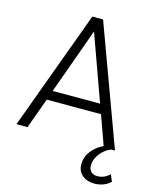

<svg xmlns="http://www.w3.org/2000/svg" viewBox="-139 -839 940 1158"><g transform="rotate(15 331.5 -260.0)"><path d="M17 0 291 -745H358L632 0H562L494 -190H155L86 0ZM176 -250H472L324 -661ZM563 225Q517 225 487 200Q457 175 457 132Q457 95 475.5 64.5Q494 34 523.5 12.5Q553 -9 586 -18H610V0Q588 7 566 25.5Q544 44 529.5 69.5Q515 95 515 125Q515 148 529 162.5Q543 177 569 177Q589 177 609.5 168.5Q630 160 645 144L663 187Q645 205 618.5 215Q592 225 563 225Z"/></g></svg>

Font: Plus Jakarta Sans Light
Style: Regular
Weight: 300
Designer: Gumpita Rahayu
Foundry: Tokotype
Version: Version 2.006; ttfautohint (v1.8.4.7-5d5b)